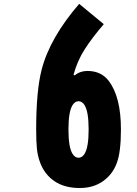

<svg xmlns="http://www.w3.org/2000/svg" viewBox="-20 -960 707 991"><path d="M365.9 -571Q393.2 -593.8 431 -593.8Q503.3 -593.8 542.3 -541Q604.2 -458.3 604.2 -291.7Q604.2 -176.4 583.3 -119.8Q561.8 -60.5 512 -25.1Q462.2 10.4 391.9 10.4Q313.2 10.4 261.7 -24.4Q210.3 -59.2 187.5 -119.8Q174.5 -154.3 170.6 -191.4Q166.7 -228.5 166.7 -291Q166.7 -489.6 194.7 -599.6Q237 -764.3 388.7 -940.1L515.6 -835.3Q455.7 -765.6 417.3 -705.7Q378.9 -645.8 359.4 -573.6ZM416 -418Q403.6 -437.5 385.4 -437.5Q367.2 -437.5 354.8 -418Q333.3 -384.8 333.3 -291.7Q333.3 -198.6 354.8 -165.4Q367.2 -145.8 385.4 -145.8Q403.6 -145.8 416 -165.4Q437.5 -198.6 437.5 -291.7Q437.5 -384.8 416 -418Z"/></svg>

Font: Monoid
Style: Bold
Weight: 700
Width: 4
Designer: Andreas Larsen (@larsenwork)
Version: Version 0.61